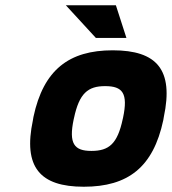

<svg xmlns="http://www.w3.org/2000/svg" viewBox="-20 -700 653 729"><path d="M107 -256 105 -244C67 -65 132 9 298 9C466 9 562 -65 600 -244L602 -256C640 -435 576 -509 408 -509C242 -509 145 -435 107 -256ZM230 -680 344 -556H460L420 -680ZM260 -248 261 -252C281 -346 314 -373 379 -373C446 -373 467 -346 447 -252L446 -248C426 -154 394 -127 327 -127C262 -127 240 -154 260 -248Z"/></svg>

Font: LT Wave Mono Black
Style: Italic
Weight: 900
Designer: Daniel Lyons
Version: Version 2.5 (Glyphs App)